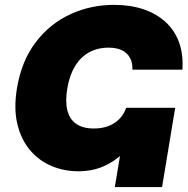

<svg xmlns="http://www.w3.org/2000/svg" viewBox="-20 -758 760 778"><path d="M296.9 -64Q239.7 -64 188.7 -85.4Q137.7 -106.9 101.6 -149.7Q65.4 -192.4 50.3 -255.4Q35.2 -318.4 48.8 -400.9Q67.4 -511.7 124.8 -586.9Q182.1 -662.1 264.9 -700.2Q347.7 -738.3 441.4 -738.3Q508.3 -738.3 561.3 -720.5Q614.3 -702.6 651.1 -668.7Q688 -634.8 705.6 -586.2Q723.1 -537.6 719.2 -475.6H516.6Q517.6 -503.4 506.8 -523.4Q496.1 -543.5 474.4 -554.2Q452.6 -564.9 419.9 -564.9Q375 -564.9 340.6 -545.7Q306.2 -526.4 283.9 -489.7Q261.7 -453.1 252.9 -400.9Q243.7 -347.7 252.9 -311Q262.2 -274.4 289.1 -255.9Q315.9 -237.3 360.8 -237.3Q393.1 -237.3 418.9 -247.1Q444.8 -256.8 463.4 -275.6Q481.9 -294.4 491.2 -321.3H590.8Q569.8 -266.1 542.5 -219.5Q515.1 -172.9 479.5 -137.9Q443.8 -103 398.4 -83.5Q353 -64 296.9 -64ZM445.3 0 498.5 -321.3H689.9L636.7 0Z"/></svg>

Font: Inter 24pt Black
Style: Italic
Weight: 900
Italic angle: -9.3988°
Designer: Rasmus Andersson
Foundry: rsms
Version: Version 4.001;git-66647c0bb